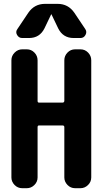

<svg xmlns="http://www.w3.org/2000/svg" viewBox="-20 -990 540 1010"><path d="M371.1 -922.9 428.7 -836.9Q438.5 -822.3 429.7 -806.2Q420.9 -790 403.3 -790H367.2Q311.5 -790 286.1 -840.8L251 -914.1Q251 -915 250 -915Q249 -915 249 -914.1L213.9 -840.8Q188.5 -790 132.8 -790H96.7Q79.1 -790 69.8 -806.2Q60.5 -822.3 71.3 -836.9L128.9 -922.9Q161.1 -969.7 216.8 -969.7H283.2Q338.9 -969.7 371.1 -922.9ZM403.3 -730.5Q426.8 -730.5 443.4 -713.4Q460 -696.3 460 -672.9V-56.6Q460 -33.2 442.9 -16.6Q425.8 0 403.3 0H375Q351.6 0 335 -17.1Q318.4 -34.2 318.4 -56.6V-321.3Q318.4 -330.1 308.6 -330.1H185.5Q177.7 -330.1 177.7 -321.3V-56.6Q177.7 -33.2 160.6 -16.6Q143.6 0 121.1 0H96.7Q73.2 0 56.6 -17.1Q40 -34.2 40 -56.6V-672.9Q40 -696.3 57.1 -713.4Q74.2 -730.5 96.7 -730.5H121.1Q144.5 -730.5 161.1 -713.4Q177.7 -696.3 177.7 -672.9V-459Q177.7 -450.2 185.5 -450.2H308.6Q317.4 -450.2 318.4 -459V-672.9Q318.4 -696.3 335 -713.4Q351.6 -730.5 375 -730.5Z"/></svg>

Font: Rounded Mgen+ 2m bold
Style: Bold
Weight: 700
Designer: [Source Han Sans]
Ryoko NISHIZUKA  (kana & ideographs); Paul D. Hunt (Latin, Greek & Cyrillic); Wenlong ZHANG  (bopomofo
Version: Version 1.059.20150602